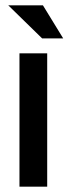

<svg xmlns="http://www.w3.org/2000/svg" viewBox="-20 -700 257 720"><path d="M53 -500V0H157V-500ZM11 -680 138 -556H217L141 -680Z"/></svg>

Font: LT Wave Alt Medium
Style: Regular
Weight: 500
Designer: Daniel Lyons
Version: Version 2.5 (Glyphs App)